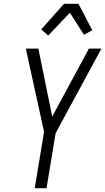

<svg xmlns="http://www.w3.org/2000/svg" viewBox="-20 -991 554 1011"><path d="M163 0 212 -297 116 -735H182L255 -377L448 -735H514L273 -290L225 0ZM234 -804 197 -836 317 -971H393L466 -832L422 -808L348 -924Z"/></svg>

Font: Iosevka Light Oblique
Style: Regular
Weight: 300
Italic angle: -9°
Monospace: yes
Designer: Belleve Invis
Foundry: Belleve Invis
Version: Version 32.5.0; ttfautohint (v1.8.4)